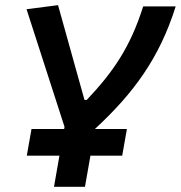

<svg xmlns="http://www.w3.org/2000/svg" viewBox="-20 -718 695 738"><path d="M83 -119.6H208.5L187.5 0H306.6L327.6 -119.6H449.7L467.8 -222.2H345.7V-223.1C493.7 -359.9 593.3 -495.6 655.3 -693.4H530.3C481.4 -538.1 416 -442.4 313.5 -334H304.7L203.1 -698.2L82 -682.6L228 -230.5L226.6 -222.2H101.1Z"/></svg>

Font: Cascadia Mono PL SemiBold
Style: Italic
Weight: 600
Italic angle: -10°
Monospace: yes
Designer: Aaron Bell
Foundry: Saja Typeworks
Version: Version 2404.023